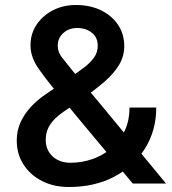

<svg xmlns="http://www.w3.org/2000/svg" viewBox="-20 -734 686 768"><path d="M256 14Q195 14 148 -10Q101 -34 74 -76Q47 -118 47 -172Q47 -212 62.5 -245.5Q78 -279 104 -307Q130 -335 163 -357L278 -436Q298 -450 319 -466Q340 -482 355.5 -503Q371 -524 371 -551Q371 -584 347.5 -603Q324 -622 288 -622Q256 -622 233.5 -602Q211 -582 211 -552Q211 -525 228 -504Q245 -483 268 -454L397 -299L644 0H511L313 -237L181 -397Q155 -430 137 -455.5Q119 -481 110.5 -504.5Q102 -528 102 -553Q102 -599 126.5 -635.5Q151 -672 192 -693Q233 -714 284 -714Q340 -714 383.5 -693Q427 -672 452 -635Q477 -598 477 -549Q477 -509 456 -474Q435 -439 396.5 -406Q358 -373 306 -336L234 -287Q215 -274 199 -258Q183 -242 173 -222Q163 -202 163 -174Q163 -134 190.5 -108.5Q218 -83 262 -83Q308 -83 350.5 -98Q393 -113 426.5 -141.5Q460 -170 479 -211Q498 -252 498 -304H605Q605 -212 560 -140Q515 -68 436.5 -27Q358 14 256 14Z"/></svg>

Font: Figtree Light SemiBold
Style: Regular
Weight: 600
Version: Version 2.002